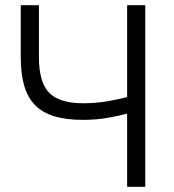

<svg xmlns="http://www.w3.org/2000/svg" viewBox="-20 -720 670 740"><path d="M470 -282Q441 -274 396 -266Q351 -258 300 -258Q236 -258 190.5 -271.5Q145 -285 116 -314Q87 -343 73.5 -389Q60 -435 60 -500V-700H130V-500Q130 -403 169.5 -362.5Q209 -322 300 -322Q351 -322 396 -330Q441 -338 470 -346V-700H540V0H470Z"/></svg>

Font: PT Root UI Web
Style: Regular
Weight: 400
Designer: Vitaly Kuzmin
Foundry: ParaType Ltd.
Version: Version 1.000W